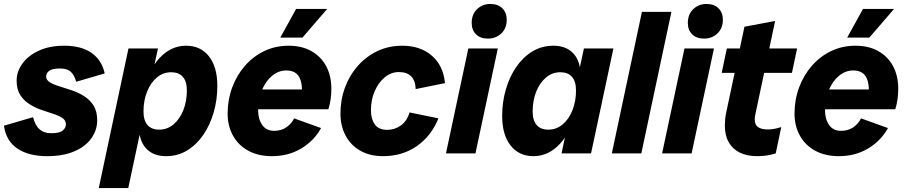

<svg xmlns="http://www.w3.org/2000/svg" viewBox="-41 -775 4598 970"><path d="M198 14Q103 14 46 -25Q-11 -64 -21 -140L126 -183Q137 -141 159 -121.5Q181 -102 217 -102Q261 -102 276.5 -116Q292 -130 292 -147Q292 -167 274 -179Q256 -191 227.5 -200Q199 -209 167.5 -220Q136 -231 107.5 -249Q79 -267 61 -295.5Q43 -324 43 -368Q43 -413 72 -453.5Q101 -494 155 -519Q209 -544 284 -544Q369 -544 421 -508Q473 -472 488 -404L344 -362Q334 -397 316 -413Q298 -429 262 -429Q223 -429 207.5 -417Q192 -405 192 -389Q192 -371 210.5 -359.5Q229 -348 258.5 -339Q288 -330 321 -319Q354 -308 383.5 -289.5Q413 -271 431.5 -242Q450 -213 450 -167Q450 -117 420 -75.5Q390 -34 333.5 -10Q277 14 198 14Z M798 14Q732 14 695.5 -27Q659 -68 661 -145L683 -304Q707 -420 765 -482Q823 -544 899 -544Q973 -544 1015 -490Q1057 -436 1057 -341Q1057 -271 1038.5 -207Q1020 -143 986 -93.5Q952 -44 904.5 -15Q857 14 798 14ZM458 175 608 -530H757L725 -383L681 -265L674 -139L607 175ZM763 -120Q804 -120 835.5 -146.5Q867 -173 885 -218Q903 -263 903 -318Q903 -364 882.5 -387Q862 -410 824 -410Q783 -410 751.5 -383.5Q720 -357 702 -312Q684 -267 684 -212Q684 -166 704.5 -143Q725 -120 763 -120Z M1333 14Q1264 14 1213.5 -13.5Q1163 -41 1136 -90Q1109 -139 1109 -201Q1109 -271 1132 -333Q1155 -395 1196.5 -442.5Q1238 -490 1294 -517Q1350 -544 1417 -544Q1485 -544 1533.5 -516Q1582 -488 1607.5 -439.5Q1633 -391 1633 -327Q1633 -301 1629.5 -274.5Q1626 -248 1618 -223H1193L1215 -323H1531L1481 -265Q1483 -276 1484 -288Q1485 -300 1485 -312Q1485 -368 1465.5 -393.5Q1446 -419 1405 -419Q1366 -419 1333.5 -392Q1301 -365 1282 -319Q1263 -273 1263 -218Q1263 -174 1283.5 -144Q1304 -114 1344 -114Q1380 -114 1406 -132Q1432 -150 1445 -177L1581 -128Q1546 -64 1481 -25Q1416 14 1333 14ZM1375 -585 1455 -730H1612L1487 -585Z M1894 14Q1828 14 1779.5 -13.5Q1731 -41 1705 -90Q1679 -139 1679 -201Q1679 -271 1702 -333Q1725 -395 1767 -442.5Q1809 -490 1866 -517Q1923 -544 1991 -544Q2083 -544 2141 -493.5Q2199 -443 2207 -355L2059 -325Q2058 -367 2036.5 -389Q2015 -411 1974 -411Q1935 -411 1903 -384.5Q1871 -358 1852 -314.5Q1833 -271 1833 -218Q1833 -174 1852.5 -146.5Q1872 -119 1915 -119Q1953 -119 1984 -141Q2015 -163 2028 -207L2174 -177Q2138 -88 2065 -37Q1992 14 1894 14Z M2424 -580Q2386 -580 2364 -601.5Q2342 -623 2342 -659Q2342 -703 2369.5 -729Q2397 -755 2436 -755Q2475 -755 2497 -733Q2519 -711 2519 -675Q2519 -632 2491.5 -606Q2464 -580 2424 -580ZM2212 0 2325 -530H2474L2361 0Z M2654 14Q2581 14 2538.5 -40Q2496 -94 2496 -189Q2496 -259 2514.5 -323Q2533 -387 2567 -436.5Q2601 -486 2648.5 -515Q2696 -544 2755 -544Q2821 -544 2857.5 -503Q2894 -462 2892 -385L2870 -226Q2846 -111 2788 -48.5Q2730 14 2654 14ZM2729 -120Q2770 -120 2801.5 -146.5Q2833 -173 2851 -218Q2869 -263 2869 -318Q2869 -364 2848.5 -387Q2828 -410 2790 -410Q2749 -410 2717.5 -383.5Q2686 -357 2668 -312Q2650 -267 2650 -212Q2650 -166 2670.5 -143Q2691 -120 2729 -120ZM2796 0 2827 -147 2872 -265 2879 -391 2909 -530H3058L2945 0Z M3050 0 3202 -715H3351L3199 0Z M3516 -580Q3478 -580 3456 -601.5Q3434 -623 3434 -659Q3434 -703 3461.5 -729Q3489 -755 3528 -755Q3567 -755 3589 -733Q3611 -711 3611 -675Q3611 -632 3583.5 -606Q3556 -580 3516 -580ZM3304 0 3417 -530H3566L3453 0Z M3785 14Q3733 14 3696.5 -4Q3660 -22 3640.5 -56.5Q3621 -91 3621 -141Q3621 -156 3622.5 -172.5Q3624 -189 3628 -207L3720 -640L3875 -669L3775 -197Q3772 -184 3772 -171Q3772 -145 3788.5 -133Q3805 -121 3839 -121Q3857 -121 3873.5 -124.5Q3890 -128 3906 -133L3878 0Q3857 7 3833 10.5Q3809 14 3785 14ZM3605 -407 3631 -530H3986L3960 -407Z M4197 14Q4128 14 4077.5 -13.5Q4027 -41 4000 -90Q3973 -139 3973 -201Q3973 -271 3996 -333Q4019 -395 4060.5 -442.5Q4102 -490 4158 -517Q4214 -544 4281 -544Q4349 -544 4397.5 -516Q4446 -488 4471.5 -439.5Q4497 -391 4497 -327Q4497 -301 4493.5 -274.5Q4490 -248 4482 -223H4057L4079 -323H4395L4345 -265Q4347 -276 4348 -288Q4349 -300 4349 -312Q4349 -368 4329.5 -393.5Q4310 -419 4269 -419Q4230 -419 4197.5 -392Q4165 -365 4146 -319Q4127 -273 4127 -218Q4127 -174 4147.5 -144Q4168 -114 4208 -114Q4244 -114 4270 -132Q4296 -150 4309 -177L4445 -128Q4410 -64 4345 -25Q4280 14 4197 14ZM4239 -585 4319 -730H4476L4351 -585Z"/></svg>

Font: Radio Canada Big
Style: Bold Italic
Weight: 700
Italic angle: -12°
Designer: Étienne Aubert Bonn
Foundry: Coppers and Brasses
Version: Version 1.001